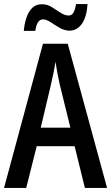

<svg xmlns="http://www.w3.org/2000/svg" viewBox="-20 -932 551 952"><path d="M401 0 350 -207H162L110 0H0L193 -715H316L511 0ZM329 -299 276 -514Q270 -540 264.5 -570.5Q259 -601 255 -626Q251 -599 245 -570Q239 -541 233 -514L182 -299ZM414 -912Q410 -848 386 -814Q362 -780 325 -780Q300 -780 276 -794Q252 -808 231 -822Q210 -836 193 -836Q163 -836 155 -779H98Q101 -814 111 -844Q121 -874 139.5 -892.5Q158 -911 188 -911Q214 -911 236.5 -897Q259 -883 280 -869Q301 -855 321 -855Q336 -855 344.5 -870Q353 -885 357 -912Z"/></svg>

Font: Avrile Sans Condensed Medium
Style: Regular
Weight: 500
Width: 3
Designer: Monotype Design Team
Foundry: Monotype Imaging Inc.
Version: Version 2.001;September 10, 2019;FontCreator 11.5.0.2425 64-